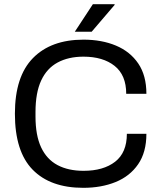

<svg xmlns="http://www.w3.org/2000/svg" viewBox="-20 -888 768 920"><path d="M378.9 12Q221.5 12 136.4 -75Q51.4 -162.1 51.4 -343Q51.4 -521.7 138.1 -609.9Q224.7 -698 379.8 -698Q467.6 -698 535.6 -669.5Q603.7 -640.9 642.6 -583.6Q681.5 -526.2 681.5 -438.5H584.8Q584.8 -528.2 529 -572.4Q473.3 -616.5 380 -616.5Q307.9 -616.5 256 -588.4Q204.1 -560.3 177.1 -501.8Q150.1 -443.4 150.1 -351.2V-329.7Q150.1 -239.3 177.1 -181.8Q204.1 -124.3 255.7 -96.9Q307.3 -69.5 380.5 -69.5Q475.5 -69.5 531.7 -113.1Q587.9 -156.8 587.9 -246.9H681.5Q681.5 -158.3 641.9 -101Q602.4 -43.6 534.1 -15.8Q465.8 12 378.9 12ZM338.5 -736 425.1 -868H528.6L529.6 -865L419.3 -736Z"/></svg>

Font: Archivo Variable SemiBold
Style: Regular
Weight: 600
Designer: Hector Gatti
Foundry: Omnibus-Type
Version: Version 2.001